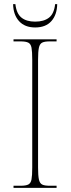

<svg xmlns="http://www.w3.org/2000/svg" viewBox="-20 -903 339 923"><path d="M45 0V-10H79Q104 -10 116 -16Q128 -22 131.5 -40.5Q135 -59 135 -98V-616Q135 -655 131.5 -673.5Q128 -692 116 -698Q104 -704 79 -704H45V-714H252V-704H219Q194 -704 182.5 -698Q171 -692 167 -673.5Q163 -655 163 -616V-98Q163 -59 167 -40.5Q171 -22 182.5 -16Q194 -10 219 -10H252V0ZM149 -771Q99 -771 71.5 -801.5Q44 -832 43 -883H54Q59 -838 83 -818.5Q107 -799 149 -799Q191 -799 215.5 -818Q240 -837 245 -883H255Q254 -832 227 -801.5Q200 -771 149 -771Z"/></svg>

Font: Noto Serif Display SemiCondensed Thin
Style: Regular
Weight: 100
Width: 4
Designer: Monotype Design Team
Foundry: Monotype Imaging Inc.
Version: Version 2.009